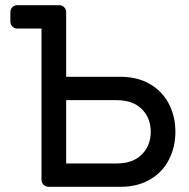

<svg xmlns="http://www.w3.org/2000/svg" viewBox="-20 -720 730 740"><path d="M209 -700Q220 -700 227.5 -692Q235 -684 235 -673V-424H444Q510 -424 558 -396Q606 -368 631 -319.5Q656 -271 656 -212Q656 -153 631 -104.5Q606 -56 558 -28Q510 0 444 0H167Q156 0 148 -8Q140 -16 140 -27V-610H46Q35 -610 27.5 -618Q20 -626 20 -637V-673Q20 -684 27.5 -692Q35 -700 46 -700ZM235 -334V-90H429Q492 -90 526.5 -124.5Q561 -159 561 -212Q561 -265 526.5 -299.5Q492 -334 429 -334Z"/></svg>

Font: Hezaedrus
Style: Regular
Weight: 400
Designer: Hubert & Fischer
Foundry: Hubert & Fischer
Version: Version 1.10;September 3, 2019;FontCreator 11.5.0.2425 64-bi